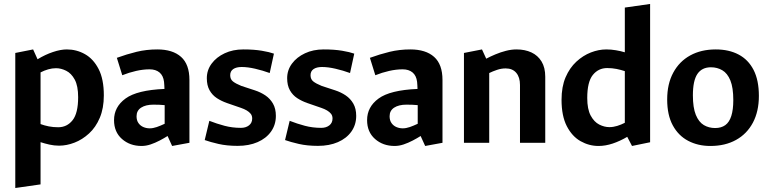

<svg xmlns="http://www.w3.org/2000/svg" viewBox="-20 -711 3827 956"><path d="M56.1 225.1V-447.3L144.9 -464.9L167 -415.9Q205.6 -439.4 243.9 -452.1Q282.1 -464.9 312.9 -464.9Q361.2 -464.9 403.1 -441.3Q445 -417.7 471 -367.3Q497 -317 497 -236Q497 -172 476.9 -124.5Q456.8 -76.9 423.3 -46.4Q389.9 -15.8 351 -0.8Q312.1 14.3 274 14.3Q249.8 14.3 226.3 9Q202.8 3.7 181.9 -3.1V207.1ZM269.7 -77.4Q313.6 -77.4 341.3 -112.3Q369.1 -147.3 369.1 -227Q369.1 -283.5 352.1 -314.7Q335.2 -345.9 309.6 -358.6Q284.1 -371.4 258.9 -371.4Q239.6 -371.4 219.9 -365.7Q200.2 -360 181.9 -350.5V-93.2Q201.3 -86 223.1 -81.7Q245 -77.4 269.7 -77.4Z M685.1 15.8Q626.7 15.8 587.3 -19Q547.8 -53.7 547.8 -112.8Q547.8 -178.7 605.1 -220.5Q662.4 -262.4 798.9 -268.2Q798.4 -277.3 798.1 -286.1Q797.8 -294.9 796.8 -303.4Q793 -334.5 774.2 -350.2Q755.4 -365.8 724.9 -365.8Q692.6 -365.8 657.4 -357.8Q622.2 -349.8 588.8 -336.4L561.8 -423.1Q611.1 -441.1 660 -453Q708.9 -464.9 763.2 -464.9Q840 -464.9 881.6 -427.7Q923.2 -390.5 923.2 -313V0L837 15.8L814.4 -33.8Q796.9 -22.7 774.7 -11.1Q752.6 0.5 729.7 8.2Q706.7 15.8 685.1 15.8ZM725.2 -72Q742 -72 760.5 -78.4Q778.9 -84.8 799.9 -94.7V-187.5Q786.9 -188.9 772.8 -189.4Q758.7 -189.9 743.7 -189.9Q705.6 -189.9 682.7 -175.1Q659.9 -160.3 659.9 -132.1Q659.9 -111.6 669.4 -98.2Q678.8 -84.8 693.8 -78.4Q708.7 -72 725.2 -72Z M1163.2 15.3Q1109.8 15.3 1067.9 5.7Q1026 -4 999.3 -13.6L1022.3 -109.4Q1059.6 -94.8 1098.2 -84.6Q1136.7 -74.4 1179.7 -74.4Q1204.1 -74.4 1219.9 -86.8Q1235.7 -99.2 1235.7 -121.1Q1235.7 -135.1 1228.2 -144.4Q1220.8 -153.8 1208.4 -161.1Q1196.1 -168.3 1180.3 -173.7L1110.3 -197.9Q1082.7 -207.5 1059.9 -222.3Q1037.1 -237.2 1023.4 -261.6Q1009.8 -285.9 1009.8 -321.5Q1009.8 -361.9 1033.7 -394.2Q1057.6 -426.5 1098.6 -445.7Q1139.6 -464.9 1191.2 -464.9Q1244.8 -464.9 1283.3 -458.4Q1321.8 -451.9 1343.9 -443.9L1322.9 -347.4Q1288 -360.1 1250.9 -368.7Q1213.7 -377.4 1183.2 -377.4Q1156.4 -377.4 1141.3 -367Q1126.2 -356.7 1126.2 -336.5Q1126.2 -316.4 1139.8 -305.6Q1153.4 -294.7 1181.7 -283.2L1248.9 -261.2Q1277.7 -251.8 1301.4 -235.9Q1325 -219.9 1339.3 -195Q1353.6 -170.1 1353.6 -134.1Q1353.6 -89.8 1329.5 -55.8Q1305.4 -21.9 1262.5 -3.3Q1219.7 15.3 1163.2 15.3Z M1563.2 15.3Q1509.8 15.3 1467.9 5.7Q1426 -4 1399.3 -13.6L1422.3 -109.4Q1459.6 -94.8 1498.2 -84.6Q1536.7 -74.4 1579.7 -74.4Q1604.1 -74.4 1619.9 -86.8Q1635.7 -99.2 1635.7 -121.1Q1635.7 -135.1 1628.2 -144.4Q1620.8 -153.8 1608.4 -161.1Q1596.1 -168.3 1580.3 -173.7L1510.3 -197.9Q1482.7 -207.5 1459.9 -222.3Q1437.1 -237.2 1423.4 -261.6Q1409.8 -285.9 1409.8 -321.5Q1409.8 -361.9 1433.7 -394.2Q1457.6 -426.5 1498.6 -445.7Q1539.6 -464.9 1591.2 -464.9Q1644.8 -464.9 1683.3 -458.4Q1721.8 -451.9 1743.9 -443.9L1722.9 -347.4Q1688 -360.1 1650.9 -368.7Q1613.7 -377.4 1583.2 -377.4Q1556.4 -377.4 1541.3 -367Q1526.2 -356.7 1526.2 -336.5Q1526.2 -316.4 1539.8 -305.6Q1553.4 -294.7 1581.7 -283.2L1648.9 -261.2Q1677.7 -251.8 1701.4 -235.9Q1725 -219.9 1739.3 -195Q1753.6 -170.1 1753.6 -134.1Q1753.6 -89.8 1729.5 -55.8Q1705.4 -21.9 1662.5 -3.3Q1619.7 15.3 1563.2 15.3Z M1945.1 15.8Q1886.7 15.8 1847.3 -19Q1807.8 -53.7 1807.8 -112.8Q1807.8 -178.7 1865.1 -220.5Q1922.4 -262.4 2058.9 -268.2Q2058.4 -277.3 2058.1 -286.1Q2057.8 -294.9 2056.8 -303.4Q2053 -334.5 2034.2 -350.2Q2015.4 -365.8 1984.9 -365.8Q1952.6 -365.8 1917.4 -357.8Q1882.2 -349.8 1848.8 -336.4L1821.8 -423.1Q1871.1 -441.1 1920 -453Q1968.9 -464.9 2023.2 -464.9Q2100 -464.9 2141.6 -427.7Q2183.2 -390.5 2183.2 -313V0L2097 15.8L2074.4 -33.8Q2056.9 -22.7 2034.7 -11.1Q2012.6 0.5 1989.7 8.2Q1966.7 15.8 1945.1 15.8ZM1985.2 -72Q2002 -72 2020.5 -78.4Q2038.9 -84.8 2059.9 -94.7V-187.5Q2046.9 -188.9 2032.8 -189.4Q2018.7 -189.9 2003.7 -189.9Q1965.6 -189.9 1942.7 -175.1Q1919.9 -160.3 1919.9 -132.1Q1919.9 -111.6 1929.4 -98.2Q1938.8 -84.8 1953.8 -78.4Q1968.7 -72 1985.2 -72Z M2290.1 0V-447.3L2379.9 -464.9L2401 -418.8Q2421.6 -429.8 2447 -440.4Q2472.4 -451.1 2499.4 -458Q2526.4 -464.9 2551.8 -464.9Q2593.7 -464.9 2625.9 -450Q2658 -435.1 2676.5 -404.8Q2694.9 -374.5 2694.9 -329V0H2569.1V-287.9Q2569.1 -326.4 2550.5 -348.4Q2531.9 -370.4 2497.7 -370.4Q2476.4 -370.4 2455 -363.2Q2433.5 -356 2415.9 -347.3V0Z M2960.1 15.8Q2913.2 15.8 2870.8 -8Q2828.5 -31.9 2802.2 -82.9Q2776 -134 2776 -214Q2776 -279 2796.1 -326.1Q2816.3 -373.1 2849.7 -403.9Q2883.1 -434.7 2922 -449.8Q2960.9 -464.9 2999 -464.9Q3022.9 -464.9 3046.8 -460.8Q3070.8 -456.8 3091.1 -450.6V-673.3L3217 -691.3V-2.7L3126.9 15.8L3103.1 -29.7Q3067.2 -8.5 3030.8 3.7Q2994.3 15.8 2960.1 15.8ZM3014.2 -78Q3033.5 -78 3053.2 -84.1Q3072.9 -90.2 3091.1 -99.6V-356.8Q3071.2 -363.4 3049.4 -367.8Q3027.5 -372.1 3003.3 -372.1Q2959.4 -372.1 2931.7 -337.7Q2904 -303.2 2904 -223Q2904 -167.5 2921.1 -135.6Q2938.3 -103.8 2963.6 -90.9Q2989 -78 3014.2 -78Z M3517.2 15.8Q3455.2 15.8 3406.6 -9.8Q3357.9 -35.3 3330 -86.6Q3302 -137.9 3302 -215.5Q3302 -293.5 3332.3 -349.3Q3362.5 -405.2 3416.7 -435Q3470.8 -464.9 3543.7 -464.9Q3609.3 -464.9 3657.5 -439.5Q3705.7 -414.2 3732.2 -362.9Q3758.6 -311.6 3758.6 -233.5Q3758.6 -156.5 3728.9 -100.4Q3699.1 -44.3 3644.9 -14.3Q3590.7 15.8 3517.2 15.8ZM3540.9 -73.5Q3571.3 -73.5 3591.4 -88Q3611.4 -102.5 3621.3 -133.7Q3631.2 -164.8 3631.2 -212.5Q3631.2 -274.9 3616.6 -310.6Q3601.9 -346.3 3576.6 -361.1Q3551.3 -376 3519.9 -376Q3474.9 -376 3452.4 -342.7Q3430 -309.4 3430 -236.5Q3430 -175 3444.6 -139.1Q3459.3 -103.2 3484.4 -88.3Q3509.4 -73.5 3540.9 -73.5Z"/></svg>

Font: Ancizar Sans Thin
Style: Regular
Weight: 100
Designer: Cesar Puertas, Viviana Monsalve, Julian Moncada, Julian Prieto, Jose Castro, Mariel Hernandez, Felipe Aragon, Sara Alarc
Version: Version 8.100